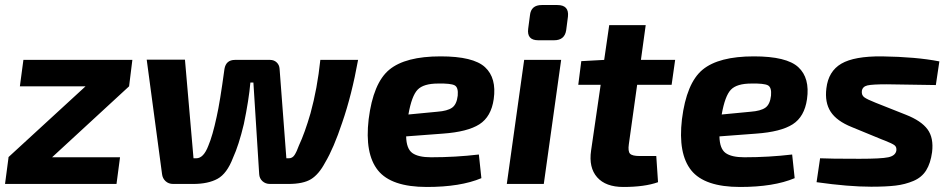

<svg xmlns="http://www.w3.org/2000/svg" viewBox="-21 -731 3780 763"><path d="M492 -388 186 -106H456L442 0H-1L13 -106H12L319 -388H58L72 -493H505Z M748 -102H759Q788 -102 807 -152Q824 -192 840 -267Q853 -324 871 -457Q877 -493 913 -493H1052Q1068 -493 1078.5 -483Q1089 -473 1090 -458L1117 -102H1127Q1141 -102 1149.5 -115Q1158 -128 1167 -153Q1190 -202 1213 -281Q1240 -379 1252 -493H1402Q1377 -354 1339 -244Q1305 -142 1271 -85Q1246 -38 1215 -19Q1184 0 1125 0H1052Q1034 0 1022 -11Q1010 -22 1009 -39L986 -403H974Q968 -334 948 -238Q928 -154 905 -104Q881 -41 843.5 -20.5Q806 0 747 0H667Q649 0 637 -11Q625 -22 623 -39L562 -494H714Z M1882 -117 1892 -23Q1809 12 1675 12Q1534 12 1481 -54Q1428 -120 1444 -257Q1462 -401 1526 -454Q1590 -507 1730 -507Q1860 -507 1906.5 -464Q1953 -421 1941 -337Q1931 -267 1884 -237Q1837 -207 1739 -200L1593 -189Q1594 -140 1617.5 -123Q1641 -106 1692 -106Q1789 -106 1882 -117ZM1602 -276 1717 -287Q1757 -290 1775.5 -303Q1794 -316 1798 -351Q1801 -384 1785.5 -392Q1770 -400 1720 -399Q1662 -399 1638.5 -374.5Q1615 -350 1602 -276Z M2132 -711H2194Q2241 -711 2236 -665L2229 -611Q2223 -571 2181 -571H2118Q2072 -571 2078 -617L2085 -670Q2089 -711 2132 -711ZM2140 0H1993L2062 -493H2209Z M2511 -394 2478 -158Q2474 -130 2482.5 -120.5Q2491 -111 2521 -111H2587L2594 -7Q2541 12 2456 12Q2386 12 2352 -26.5Q2318 -65 2328 -133L2366 -394H2277L2289 -488L2380 -493L2400 -631H2545L2526 -493H2662L2648 -394Z M3127 -117 3137 -23Q3054 12 2920 12Q2779 12 2726 -54Q2673 -120 2689 -257Q2707 -401 2771 -454Q2835 -507 2975 -507Q3105 -507 3151.5 -464Q3198 -421 3186 -337Q3176 -267 3129 -237Q3082 -207 2984 -200L2838 -189Q2839 -140 2862.5 -123Q2886 -106 2937 -106Q3034 -106 3127 -117ZM2847 -276 2962 -287Q3002 -290 3020.5 -303Q3039 -316 3043 -351Q3046 -384 3030.5 -392Q3015 -400 2965 -399Q2907 -399 2883.5 -374.5Q2860 -350 2847 -276Z M3483 -177 3364 -226Q3304 -250 3280 -287Q3256 -324 3263 -380Q3271 -448 3322.5 -478Q3374 -508 3484 -507Q3620 -505 3712 -487L3698 -393Q3506 -396 3503 -396Q3445 -396 3426 -391.5Q3407 -387 3404 -370Q3402 -353 3413.5 -344.5Q3425 -336 3458 -323L3579 -275Q3640 -251 3665 -217Q3690 -183 3683 -126Q3677 -82 3659.5 -54Q3642 -26 3609 -12Q3576 2 3538 6.5Q3500 11 3441 11Q3351 11 3224 -7L3238 -102Q3274 -100 3395 -100Q3481 -100 3509 -106Q3537 -112 3541 -132Q3543 -147 3533.5 -154Q3524 -161 3496 -172Q3488 -175 3483 -177Z"/></svg>

Font: Exo 2.0
Style: Bold Italic
Weight: 700
Italic angle: -8°
Designer: Natanael Gama
Version: Version 1.001;PS 001.001;hotconv 1.0.70;makeotf.lib2.5.58329